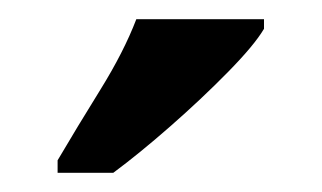

<svg xmlns="http://www.w3.org/2000/svg" viewBox="-20 -786 335 200"><path d="M40 -619Q60 -653 84.5 -692.5Q109 -732 122 -766H255V-756Q245 -739 217.5 -711Q190 -683 157.5 -654.5Q125 -626 98 -606H40Z"/></svg>

Font: Noto Serif Armenian ExtraCondensed
Style: Bold
Weight: 700
Width: 2
Designer: Monotype Design Team
Foundry: Monotype Imaging Inc.
Version: Version 2.008; ttfautohint (v1.8.4.7-5d5b)